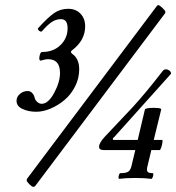

<svg xmlns="http://www.w3.org/2000/svg" viewBox="-20 -678 681 742"><path d="M107.9 43.9Q103.5 43.9 93.3 33.9Q83 23.9 83 19Q83 16.1 85 12.2L586.9 -655.8Q589.4 -658.2 591.8 -658.2Q596.2 -658.2 607.7 -647.5Q619.1 -636.7 619.1 -631.8Q619.1 -627.9 618.2 -627L115.2 42Q113.3 43.9 107.9 43.9ZM120.1 -246.1Q90.3 -246.1 67.1 -256.8Q43.9 -267.6 43.9 -288.1Q43.9 -304.2 57.1 -315.2Q70.3 -326.2 86.9 -326.2Q97.2 -326.2 104.2 -318.8Q111.3 -311.5 113.8 -300.8Q115.2 -292.5 123.3 -284.7Q131.3 -276.9 141.1 -276.9Q166.5 -276.9 189.2 -318.8Q211.9 -360.8 211.9 -396Q211.9 -449.2 166 -449.2Q153.8 -449.2 138.2 -443.8Q135.3 -443.4 133.5 -445.8Q131.8 -448.2 131.8 -452.1Q131.8 -459 134.5 -468Q137.2 -477.1 143.1 -477.1Q186.5 -477.1 213.9 -503.9Q241.2 -530.8 241.2 -568.8Q241.2 -604 215.8 -604Q196.3 -604 179.4 -592.5Q162.6 -581.1 142.1 -557.1Q139.6 -554.7 135.5 -556.4Q131.3 -558.1 128.2 -562.3Q125 -566.4 127 -568.8Q164.1 -609.9 188.5 -627Q212.9 -644 243.2 -644Q272.9 -644 291 -625.2Q309.1 -606.4 309.1 -576.2Q309.1 -522 258.8 -483.9Q249.5 -478 258.8 -470.2Q286.1 -451.7 286.1 -410.2Q286.1 -375 270 -343.5Q253.9 -312 229 -291.3Q204.1 -270.5 175.3 -258.3Q146.5 -246.1 120.1 -246.1ZM380.9 -98.1Q362.8 -98.1 362.8 -110.8Q362.8 -126 386.2 -150.9L492.2 -263.2Q542.5 -317.9 608.9 -403.8Q613.8 -410.2 622.1 -410.2Q627.9 -410.2 634.5 -405.3Q641.1 -400.4 641.1 -393.1L421.9 -148.9Q416 -145 416 -141.1Q416 -137.2 419.9 -137.2H512.2L540 -254.9Q543 -261.2 574.2 -261.2Q584 -261.2 590.8 -260.5Q597.7 -259.8 600.6 -258.3Q603.5 -256.8 603 -254.9L574.2 -137.2H606.9Q608.9 -135.7 607.7 -127Q606.4 -118.2 603 -108.2Q599.6 -98.1 597.2 -98.1H564.9L549.8 -35.2Q545.9 -20 550.3 -14.4Q554.7 -8.8 570.8 -8.8Q572.8 -7.8 572.5 -2.9Q572.3 2 569.8 7.6Q567.4 13.2 564.9 13.2Q538.6 9.8 502 9.8Q464.8 9.8 439.9 13.2Q438 12.2 438 7.3Q438 2.4 440.2 -3.2Q442.4 -8.8 444.8 -8.8Q466.8 -8.8 475.3 -14.4Q483.9 -20 487.8 -35.2L502.9 -98.1Z"/></svg>

Font: Junicode SmCond Medium
Style: Italic
Weight: 500
Width: 4
Italic angle: -11°
Designer: Peter S. Baker
Version: Version 2.206